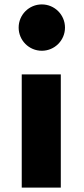

<svg xmlns="http://www.w3.org/2000/svg" viewBox="-20 -850 379 870"><path d="M169.5 -830C111.5 -830 64.5 -783 64.5 -725C64.5 -667 111.5 -620 169.5 -620C227.5 -620 274.5 -667 274.5 -725C274.5 -783 227.5 -830 169.5 -830ZM78.5 -513H255.5V0H78.5Z"/></svg>

Font: Hussar
Style: BdSuprExt
Weight: 700
Foundry: Cannot Into Space Fonts
Version: Version 2.00